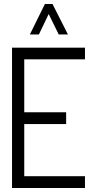

<svg xmlns="http://www.w3.org/2000/svg" viewBox="-20 -938 484 958"><path d="M129 -766 204 -918H242L319 -766H273L223 -868L174 -766ZM40 0V-700H404V-642H101V-378H310V-319H101V-59H404V0Z"/></svg>

Font: Stick No Bills ExtraLight Light
Style: Regular
Weight: 300
Version: Version 2.000